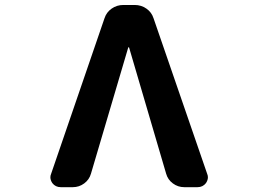

<svg xmlns="http://www.w3.org/2000/svg" viewBox="-20 -776 1040 776"><path d="M724.6 -19.5Q699.2 -19.5 678.7 -34.7Q658.2 -49.8 651.4 -74.2L502 -583Q502 -585 500 -585Q498 -585 498 -583L347.7 -74.2Q340.8 -49.8 320.3 -34.7Q299.8 -19.5 274.4 -19.5H225.6Q204.1 -19.5 191.4 -36.1Q183.6 -47.9 183.6 -59.6Q183.6 -66.4 186.5 -73.2L402.3 -702.1Q410.2 -726.6 431.2 -741.2Q452.1 -755.9 478.5 -755.9H524.4Q550.8 -755.9 571.8 -741.2Q592.8 -726.6 600.6 -702.1L817.4 -73.2Q820.3 -66.4 820.3 -59.6Q820.3 -47.9 812.5 -36.1Q799.8 -19.5 778.3 -19.5Z"/></svg>

Font: Rounded Mgen+ 1mn bold
Style: Bold
Weight: 700
Designer: [Source Han Sans]
Ryoko NISHIZUKA  (kana & ideographs); Paul D. Hunt (Latin, Greek & Cyrillic); Wenlong ZHANG  (bopomofo
Version: Version 1.059.20150602